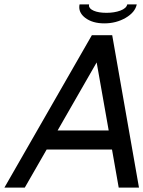

<svg xmlns="http://www.w3.org/2000/svg" viewBox="-24 -859 656 879"><path d="M239.7 -261.7H473.6L418.5 -573.2ZM489.7 -697.8 612.3 0H519.5L488.8 -174.3H189.5L89.4 0H-3.9L396.5 -697.8ZM453.6 -752Q399.4 -752 366.2 -777.3Q338.9 -798.3 338.9 -826.2Q338.9 -832.5 340.3 -838.9H383.8Q383.3 -836.4 383.3 -834Q383.3 -819.3 405.3 -809.8Q427.2 -800.3 463.4 -800.3Q499.5 -800.3 527.1 -810.5Q554.7 -820.8 558.6 -838.9H602.1Q594.7 -802.7 551.3 -777.3Q507.8 -752 453.6 -752Z"/></svg>

Font: Qaz
Style: Italic
Weight: 400
Italic angle: -11.25°
Designer: GGBotNet
Foundry: f0n7
Version: 0.70